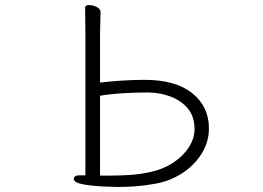

<svg xmlns="http://www.w3.org/2000/svg" viewBox="-20 -730 1040 760"><path d="M318 -604Q318 -624 317.5 -653.5Q317 -683 317 -700Q317 -710 333 -710Q347 -710 362.5 -702.5Q378 -695 378 -682Q378 -670 377 -642Q376 -614 376 -593V-403Q413 -408 463.5 -411Q514 -414 552 -414Q675 -414 741 -361Q807 -308 807 -222Q807 -167 777 -120Q747 -73 697.5 -42Q648 -11 590 -2Q550 5 516 7.5Q482 10 447 10Q437 10 427.5 9.5Q418 9 408 9Q349 7 310.5 0Q272 -7 272 -22Q272 -34 290 -36H318ZM421 -35Q457 -35 495 -37.5Q533 -40 575 -49Q626 -60 665.5 -86Q705 -112 727.5 -147Q750 -182 750 -219Q750 -269 723 -301Q696 -333 653.5 -348.5Q611 -364 564 -364Q517 -364 467 -361Q417 -358 376 -351V-35Z"/></svg>

Font: Moon Stars Kai HW Light
Style: Regular
Weight: 300
Designer: GuiWonder
Version: Version 1.101